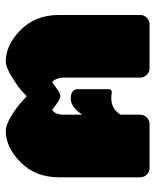

<svg xmlns="http://www.w3.org/2000/svg" viewBox="46 -604 557 690"><g transform="rotate(-90 325.0 -258.5)"><path d="M33.3 -33.3V-325Q33.3 -410 87.1 -463.3Q140.8 -516.7 200 -516.7Q220.8 -516.7 252.1 -497.9Q283.3 -479.2 304.2 -460L325 -441.7Q333.3 -450 347.5 -462.5Q361.7 -475 395.4 -495.8Q429.2 -516.7 450 -516.7Q509.2 -516.7 562.9 -463.3Q616.7 -410 616.7 -325V-33.3Q616.7 -20 606.7 -10Q596.7 0 583.3 0H425Q411.7 0 401.7 -10Q391.7 -20 391.7 -33.3V-308.3Q391.7 -321.7 387.5 -332.1Q383.3 -342.5 379.2 -346.7L375 -350L345.8 -329.2Q333.3 -320.8 325 -320.8Q321.7 -320.8 316.2 -322.9Q310.8 -325 307.5 -326.7L304.2 -329.2L275 -350Q258.3 -338.3 258.3 -308.3V-241.7Q285.8 -283.3 316.7 -283.3Q329.2 -283.3 337.5 -279.2Q350 -273.3 350 -258.3V-145.8Q350 -140.8 346.2 -137.9Q342.5 -135 337.5 -135.8Q327.5 -137.5 316.7 -137.5Q279.2 -137.5 258.3 -104.2V-33.3Q258.3 -20 248.3 -10Q238.3 0 225 0H66.7Q53.3 0 43.3 -10Q33.3 -20 33.3 -33.3Z"/></g></svg>

Font: BoonTook Mon
Style: Regular
Weight: 400
Designer: Sungsit Sawaiwan
Foundry: FontUni
Version: Version 3.0